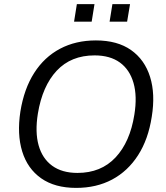

<svg xmlns="http://www.w3.org/2000/svg" viewBox="-20 -912 812 941"><path d="M79.9 -365.3Q97.9 -476.9 147.6 -554.6Q197.2 -632.4 274.4 -673.2Q351.5 -713.9 449.8 -713.9Q555.5 -713.9 622.5 -666.5Q689.5 -619.1 715.6 -534.9Q741.8 -450.7 723.8 -340.1Q706.8 -229.1 656.6 -151.1Q606.4 -73.1 529.6 -32.1Q452.7 8.9 353.3 8.9Q248.7 8.9 181.7 -38.2Q114.7 -85.4 88.8 -169.8Q62.9 -254.3 79.9 -365.3ZM165.6 -355.3Q151.1 -264.8 169.2 -199.9Q187.4 -135 235.7 -99.7Q284.1 -64.5 359.6 -64.5Q475.1 -64.5 546.2 -140.3Q617.3 -216 638.5 -350.1Q653.1 -440.1 634.4 -505.3Q615.8 -570.5 567.7 -605.5Q519.6 -640.5 443.6 -640.5Q328.2 -640.5 258 -565.5Q187.8 -490.4 165.6 -355.3ZM517.1 -805.9 530.9 -891.7H617.3L603 -805.9ZM343 -805.9 356.7 -891.7H443.1L429.3 -805.9Z"/></svg>

Font: Mulish ExtraLight
Style: Italic
Weight: 200
Italic angle: -9°
Designer: Vernon Adams
Foundry: Vernon Adams
Version: Version 3.603